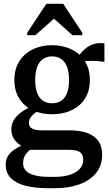

<svg xmlns="http://www.w3.org/2000/svg" viewBox="-20 -759 575 1015"><path d="M532 -432Q495 -437 467 -437.5Q439 -438 420 -432.5Q401 -427 388 -412L375 -425Q388 -454 405 -475Q422 -496 441.5 -509.5Q461 -523 483.5 -528Q506 -533 532 -530ZM255 -155Q197 -155 152 -176.5Q107 -198 81.5 -238.5Q56 -279 56 -336Q56 -393 81.5 -434Q107 -475 152 -497.5Q197 -520 255 -520Q313 -520 358.5 -497.5Q404 -475 429.5 -434Q455 -393 455 -336Q455 -279 429.5 -238.5Q404 -198 359 -176.5Q314 -155 255 -155ZM255 -213Q283 -213 303 -226Q323 -239 334 -266Q345 -293 345 -336Q345 -379 334 -406.5Q323 -434 303 -447.5Q283 -461 255 -461Q228 -461 208 -447.5Q188 -434 177 -406.5Q166 -379 166 -336Q166 -293 177 -266Q188 -239 208 -226Q228 -213 255 -213ZM233 236Q169 236 118.5 224Q68 212 39 184Q10 156 10 110Q10 85 22.5 65Q35 45 61.5 28Q88 11 130 -4L159 20Q139 31 126.5 44Q114 57 108 71.5Q102 86 102 104Q102 127 116.5 143Q131 159 162 167.5Q193 176 240 176H270Q316 176 349.5 165Q383 154 401.5 134Q420 114 420 87Q420 58 403.5 45.5Q387 33 341 33H127L123 29Q93 14 74.5 -1.5Q56 -17 48 -35.5Q40 -54 40 -76Q40 -102 53 -124Q66 -146 91.5 -165Q117 -184 155 -200L191 -178Q172 -168 159 -157Q146 -146 139.5 -134.5Q133 -123 133 -108Q133 -88 150.5 -79Q168 -70 202 -70H345Q402 -70 441 -56Q480 -42 500 -13.5Q520 15 520 58Q520 118 486.5 157.5Q453 197 397 216.5Q341 236 272 236ZM314 -739H225L124 -586V-573H167L290 -682H241L363 -573H415V-586Z"/></svg>

Font: Roboto Serif 28pt Condensed Medium
Style: Regular
Weight: 500
Width: 3
Designer: Greg Gazdowicz
Foundry: Commercial Type
Version: Version 1.008